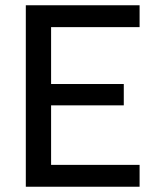

<svg xmlns="http://www.w3.org/2000/svg" viewBox="-20 -709 593 729"><path d="M78 0V-689H510V-606H174V-390H450V-309H174V-83H510V0Z"/></svg>

Font: Cairo Play SemiBold
Style: Regular
Weight: 600
Designer: Mohamed Gaber, Accademia di Belle Arti di Urbino
Foundry: Kief Type Foundry, Accademia di Belle Arti di Urbino
Version: Version 3.130;gftools[0.9.24]